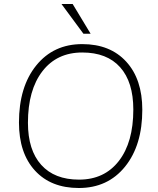

<svg xmlns="http://www.w3.org/2000/svg" viewBox="-20 -934 791 962"><path d="M75 -320Q75 -499 161.5 -606Q248 -713 392 -713Q532 -713 612.5 -625Q693 -537 693 -384Q693 -206 606.5 -99Q520 8 375 8Q235 8 155 -79.5Q75 -167 75 -320ZM648 -385Q648 -523 582 -597Q516 -671 392 -671Q265 -671 192.5 -577Q120 -483 120 -319Q120 -182 186.5 -108Q253 -34 376 -34Q503 -34 575.5 -127.5Q648 -221 648 -385ZM434 -765H398L288 -914H344Z"/></svg>

Font: Iunito ExtraLight
Style: Italic
Weight: 200
Italic angle: -4.541°
Designer: Vernon Adams
Foundry: Vernon Adams
Version: Version 2.001;November 30, 2019;FontCreator 12.0.0.2547 64-b